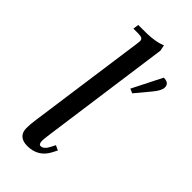

<svg xmlns="http://www.w3.org/2000/svg" viewBox="-238 -800 861 861"><g transform="rotate(45 192.0 -369.5)"><path d="M73.2 -47.9Q73.2 -71.8 78.1 -105L155.8 -662.1Q158.2 -681.6 158.2 -683.1Q158.2 -693.4 151.4 -697.8Q144.5 -702.1 127 -702.1H97.2L101.1 -729Q141.6 -729 160.6 -729.5Q179.7 -730 204.1 -733.9Q228.5 -737.8 247.1 -746.1L252.9 -717.8L168 -104Q163.1 -68.8 163.1 -58.1Q163.1 -35.2 175.8 -35.2Q194.8 -35.2 210 -64.9L221.2 -86.9L244.1 -76.2L232.9 -54.2Q201.7 6.8 132.8 6.8Q104 6.8 88.6 -7.1Q73.2 -21 73.2 -47.9ZM277.8 -502 349.1 -643.1Q383.8 -643.1 383.8 -615.2Q383.8 -594.7 356 -562L298.8 -493.2Z"/></g></svg>

Font: Dihjauti
Style: Bold Italic
Weight: 700
Italic angle: -9°
Designer: T. Christopher White
Version: Version 3.0.0